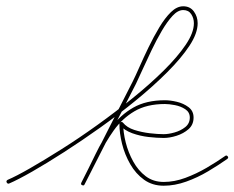

<svg xmlns="http://www.w3.org/2000/svg" viewBox="-20 -578 746 611"><path d="M1 2Q-1 -3 5 -6Q31 -17 75.5 -42.5Q120 -68 175.5 -103Q231 -138 289.5 -180Q348 -222 402.5 -266Q457 -310 501 -353.5Q545 -397 571 -435.5Q597 -474 597 -504Q597 -520 588.5 -533Q580 -546 563 -546Q546 -546 529 -527.5Q512 -509 495 -480Q478 -451 462.5 -418.5Q447 -386 434 -357.5Q421 -329 413 -312Q413 -312 413 -312Q413 -312 413 -312Q413 -312 413 -312Q413 -312 413 -312Q372 -232 331 -152Q290 -72 249 9Q247 14 241 11Q236 9 239 3Q279 -77 320 -157Q361 -237 402 -318Q402 -318 402 -318Q402 -318 402 -318Q402 -318 402 -318Q402 -318 402 -318Q411 -336 424 -365.5Q437 -395 453 -428Q469 -461 487 -491Q505 -521 524 -539.5Q543 -558 563 -558Q585 -558 597 -541.5Q609 -525 609 -504Q609 -472 583 -432.5Q557 -393 512.5 -348.5Q468 -304 413 -259Q358 -214 299 -172Q240 -130 184 -94Q128 -58 82.5 -32Q37 -6 9 6Q4 8 1 2ZM241 11Q236 9 239 3Q262 -42 284.5 -88.5Q307 -135 335 -173.5Q363 -212 404 -235.5Q445 -259 505 -259Q522 -259 543 -254Q564 -249 580 -237Q596 -225 596 -204Q596 -181 580 -167Q564 -153 542 -146Q520 -139 501 -139Q480 -139 453 -142Q426 -145 401 -154Q376 -163 361 -180Q359 -183 365 -186Q372 -188 372 -184Q372 -157 380 -125Q388 -93 404 -64Q420 -35 444 -17Q468 1 501 1Q535 1 570 -12Q605 -25 637.5 -44Q670 -63 697 -82Q701 -85 705 -80Q708 -76 703 -72Q676 -53 642.5 -33Q609 -13 572.5 0Q536 13 501 13Q465 13 438.5 -6Q412 -25 394.5 -55.5Q377 -86 368.5 -120Q360 -154 360 -184Q360 -188 364 -189Q368 -191 371 -188Q384 -172 407.5 -164.5Q431 -157 456.5 -154Q482 -151 501 -151Q516 -151 535.5 -156.5Q555 -162 569.5 -173.5Q584 -185 584 -204Q584 -221 569.5 -230.5Q555 -240 536.5 -243.5Q518 -247 505 -247Q447 -247 408 -224Q369 -201 342 -163Q315 -125 293.5 -80Q272 -35 249 9Q247 14 241 11Z"/></svg>

Font: FRB American Cursive Thin
Style: Italic
Weight: 100
Italic angle: -25°
Version: Version 2.0;Modular Font Editor K font №1